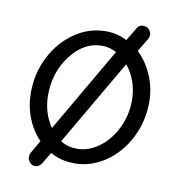

<svg xmlns="http://www.w3.org/2000/svg" viewBox="-69 -603 668 708"><g transform="rotate(10 264.5 -248.5)"><path d="M107.9 41Q96.7 41 88.4 32.2Q80.1 23.4 80.1 11.2Q80.1 1 84 -4.9L111.8 -53.2Q80.6 -85 63.2 -129.4Q45.9 -173.8 45.9 -224.1Q45.9 -295.9 77.6 -358.2Q109.4 -420.4 163.3 -457.3Q217.3 -494.1 279.8 -494.1Q321.8 -494.1 358.9 -475.1L388.2 -523.9Q396 -538.1 412.1 -538.1Q423.8 -538.1 432.9 -529.3Q441.9 -520.5 441.9 -508.8Q441.9 -502 438 -494.1L407.2 -442.9Q441.9 -410.2 461.9 -363Q481.9 -315.9 481.9 -264.2Q481.9 -191.9 450.2 -129.6Q418.5 -67.4 364.7 -30.8Q311 5.9 249 5.9Q198.7 5.9 158.2 -17.1L132.8 25.9Q122.6 41 107.9 41ZM145 -107.9 329.1 -424.8Q303.2 -439 274.9 -439Q208 -439 158.9 -375.2Q109.9 -311.5 109.9 -226.1Q109.9 -159.7 145 -107.9ZM249 -48.8Q292.5 -48.8 331.5 -77.6Q370.6 -106.4 394.3 -155.3Q418 -204.1 418 -258.8Q418 -333 374 -387.2L187 -65.9Q214.4 -48.8 249 -48.8Z"/></g></svg>

Font: Comic Neue
Style: Regular
Weight: 400
Designer: Craig Rozynski
Foundry: Craig Rozynski
Version: Version 2.003;hotconv 1.0.109;makeotfexe 2.5.65596